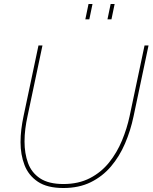

<svg xmlns="http://www.w3.org/2000/svg" viewBox="-20 -938 765 963"><path d="M298 5Q217 5 170 -26.5Q123 -58 103 -110Q83 -162 83 -225Q83 -257 87 -289.5Q91 -322 98 -355L173 -710H193L118 -355Q111 -323 107 -291.5Q103 -260 103 -228Q103 -169 120.5 -120.5Q138 -72 181 -43.5Q224 -15 298 -15Q374 -15 431 -44.5Q488 -74 527.5 -123.5Q567 -173 592 -233.5Q617 -294 630 -355L705 -710H725L650 -355Q635 -283 607 -218Q579 -153 536.5 -103Q494 -53 435 -24Q376 5 298 5ZM408 -841 424 -918H444L428 -841ZM519 -841 535 -918H555L539 -841Z"/></svg>

Font: Raleway Thin Thin
Style: Italic
Weight: 250
Italic angle: -12°
Version: Version 4.026